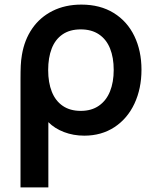

<svg xmlns="http://www.w3.org/2000/svg" viewBox="-20 -575 676 835"><path d="M69.2 -231.8Q69.2 -266.4 70.3 -290Q71.4 -313.6 75.3 -336.2Q86.1 -401.5 120.1 -450.9Q154.1 -500.2 208.8 -527.6Q263.6 -555 334 -555Q415.6 -555 474.5 -518.6Q533.5 -482.2 564.4 -417.9Q595.3 -353.7 595.3 -271.8Q595.3 -189.8 564.8 -124.5Q534.2 -59.1 477.7 -22Q421.2 15 346.7 15Q299.2 15 258.2 -0.7Q217.3 -16.4 190.3 -43.8V240H69.2ZM331.2 -92.8Q378 -92.8 410.1 -115.2Q442.2 -137.5 458.4 -177.5Q474.5 -217.6 474.5 -271Q474.5 -324.8 458.5 -364.4Q442.5 -403.9 410.4 -425.5Q378.2 -447.2 331.2 -447.2Q283.4 -447.2 251.7 -425.2Q220 -403.3 204.8 -363.7Q189.5 -324 189.5 -270.3Q189.5 -215.8 205.4 -176Q221.2 -136.2 253 -114.5Q284.7 -92.8 331.2 -92.8Z"/></svg>

Font: Hauora
Style: Regular
Weight: 400
Designer: Wayne Shih
Foundry: WCYS
Version: Version 1.001